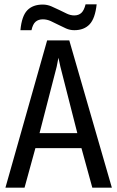

<svg xmlns="http://www.w3.org/2000/svg" viewBox="-20 -880 540 884"><path d="M299 -694 495 -16H405L355 -198H143L93 -16H5L197 -694ZM249 -614 241 -573 162 -267H336L258 -573ZM125 -741H74Q80 -806 105.5 -832.5Q131 -859 177 -859Q197 -859 216 -851Q235 -843 253 -834Q271 -825 288 -817Q305 -809 322 -809Q342 -809 354.5 -820.5Q367 -832 374 -860H425Q418 -795 392.5 -768Q367 -741 322 -741Q302 -741 284 -749Q266 -757 248.5 -766Q231 -775 213.5 -783Q196 -791 177 -791Q157 -791 144 -780Q131 -769 125 -741Z"/></svg>

Font: D2Coding
Style: Regular
Weight: 400
Monospace: yes
Designer: Yong-Rak Park; Jeong-Hwan Yoon; Sang-Min Lee;
Foundry: NHN Corporation
Version: Version 1.3.2; Build 20180524